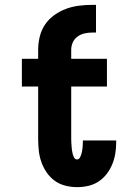

<svg xmlns="http://www.w3.org/2000/svg" viewBox="-20 -762 540 790"><path d="M297 8Q273 8 249 2Q225 -4 205.5 -18Q186 -32 172 -52.5Q158 -73 150 -96Q142 -119 139.5 -143Q137 -167 137 -191V-406H70V-520H137V-557Q137 -584 143.5 -611Q150 -638 165 -660.5Q180 -683 203 -699.5Q226 -716 251.5 -725.5Q277 -735 304.5 -738.5Q332 -742 359 -742H375V-628H359Q343 -628 327.5 -624.5Q312 -621 299 -611.5Q286 -602 279.5 -587.5Q273 -573 273 -557V-520H420V-406H273V-191Q273 -183 273.5 -175.5Q274 -168 274.5 -160Q275 -152 276 -144.5Q277 -137 279 -129Q281 -121 285 -113.5Q289 -106 297 -106Q304 -106 308 -112.5Q312 -119 314 -125.5Q316 -132 317.5 -138.5Q319 -145 319.5 -152Q320 -159 320.5 -166Q321 -173 321 -180V-184H458V-173Q458 -151 454 -128Q450 -105 441 -84Q432 -63 418 -45Q404 -27 384.5 -14.5Q365 -2 342.5 3Q320 8 297 8Z"/></svg>

Font: Iosevka Curly Slab Heavy
Style: Regular
Weight: 900
Monospace: yes
Designer: Belleve Invis
Foundry: Belleve Invis
Version: Version 22.1.2; ttfautohint (v1.8.4)